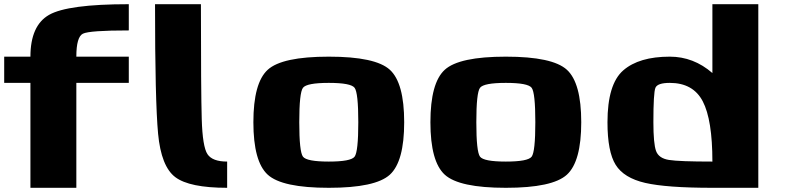

<svg xmlns="http://www.w3.org/2000/svg" viewBox="-20 -895 3759 915"><path d="M593.8 -750Q406.2 -750 375 -734.4Q343.8 -718.8 343.8 -625H593.8V-500H343.8V0H125V-500H0V-625H125Q125 -773.4 213.9 -824.2Q302.7 -875 593.8 -875Z M937.5 -875Q937.5 -460.9 941.4 -328.1Q945.3 -195.3 968.8 -160.2Q992.2 -125 1062.5 -125V0Q882.8 0 815.4 -50.8Q748 -101.6 733.4 -257.8Q718.8 -414.1 718.8 -875Z M1687.5 -312.5Q1687.5 -453.1 1669.9 -476.6Q1652.3 -500 1546.9 -500Q1441.4 -500 1423.8 -476.6Q1406.2 -453.1 1406.2 -312.5Q1406.2 -171.9 1423.8 -148.4Q1441.4 -125 1546.9 -125Q1652.3 -125 1669.9 -148.4Q1687.5 -171.9 1687.5 -312.5ZM1906.2 -312.5Q1906.2 -125 1837.9 -62.5Q1769.5 0 1546.9 0Q1324.2 0 1255.9 -62.5Q1187.5 -125 1187.5 -312.5Q1187.5 -500 1255.9 -562.5Q1324.2 -625 1546.9 -625Q1769.5 -625 1837.9 -562.5Q1906.2 -500 1906.2 -312.5Z M2531.2 -312.5Q2531.2 -453.1 2513.7 -476.6Q2496.1 -500 2390.6 -500Q2285.2 -500 2267.6 -476.6Q2250 -453.1 2250 -312.5Q2250 -171.9 2267.6 -148.4Q2285.2 -125 2390.6 -125Q2496.1 -125 2513.7 -148.4Q2531.2 -171.9 2531.2 -312.5ZM2750 -312.5Q2750 -125 2681.6 -62.5Q2613.3 0 2390.6 0Q2168 0 2099.6 -62.5Q2031.2 -125 2031.2 -312.5Q2031.2 -500 2099.6 -562.5Q2168 -625 2390.6 -625Q2613.3 -625 2681.6 -562.5Q2750 -500 2750 -312.5Z M3375 -875H3593.8V0H3375Q3156.2 0 3054.7 -23.4Q2953.1 -46.9 2914.1 -109.4Q2875 -171.9 2875 -312.5Q2875 -494.1 2950.2 -559.6Q3025.4 -625 3171.9 -625Q3285.2 -625 3375 -546.9ZM3171.9 -500Q3113.3 -500 3103.5 -476.6Q3093.8 -453.1 3093.8 -312.5Q3093.8 -210.9 3106.4 -175.8Q3119.1 -140.6 3168 -132.8Q3216.8 -125 3375 -125Q3375 -324.2 3329.1 -412.1Q3283.2 -500 3171.9 -500Z"/></svg>

Font: CraftyPE
Style: Regular
Weight: 400
Designer: Erek Butcher
Foundry: Haunted Coop
Version: Version 0.018;April 4, 2024;FontCreator 15.0.0.2962 64-bit